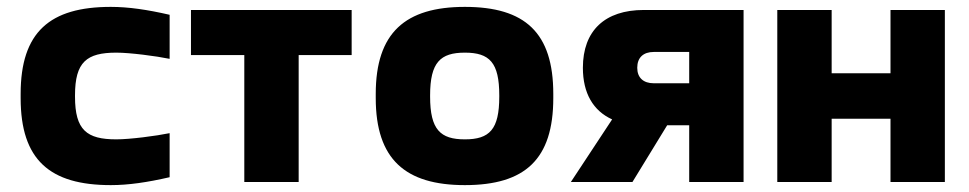

<svg xmlns="http://www.w3.org/2000/svg" viewBox="-20 -529 2815 558"><path d="M40 -256V-244C40 -64 125 9 302 9C353 9 408 1 473 -14V-142C434 -134 358 -124 318 -124C232 -124 198 -151 198 -248V-252C198 -349 232 -376 318 -376C358 -376 434 -366 473 -358V-486C408 -501 353 -509 302 -509C125 -509 40 -436 40 -256Z M690 0H848V-369H1002V-500H535V-369H690Z M1072 -256V-244C1072 -66 1158 9 1331 9C1506 9 1588 -66 1588 -244V-256C1588 -434 1506 -509 1331 -509C1158 -509 1072 -434 1072 -256ZM1230 -248V-252C1230 -348 1260 -376 1331 -376C1403 -376 1431 -347 1431 -252V-248C1431 -153 1403 -124 1331 -124C1260 -124 1230 -152 1230 -248Z M2141 -500H1851C1738 -500 1674 -440 1674 -332C1674 -258 1704 -207 1759 -182L1639 0H1818L1919 -165H1983V0H2141ZM1832 -332C1832 -362 1850 -378 1880 -378H1983V-287H1880C1850 -287 1832 -303 1832 -332Z M2239 0H2397V-184H2568V0H2726V-500H2568V-316H2397V-500H2239Z"/></svg>

Font: LT Wave Alt Black
Style: Regular
Weight: 900
Designer: Daniel Lyons
Version: Version 2.5 (Glyphs App)